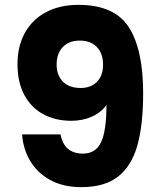

<svg xmlns="http://www.w3.org/2000/svg" viewBox="-20 -767 655 790"><path d="M229 -214Q244 -135 321 -135Q374 -135 396 -182Q418 -229 418 -335Q396 -304 358 -287Q320 -270 273 -270Q209 -270 159 -296.5Q109 -323 80.5 -375.5Q52 -428 52 -503Q52 -577 82.5 -632Q113 -687 169.5 -717Q226 -747 303 -747Q451 -747 510 -655Q569 -563 569 -384Q569 -254 545.5 -169.5Q522 -85 466.5 -41Q411 3 315 3Q239 3 185.5 -27Q132 -57 103.5 -106Q75 -155 71 -214ZM312 -405Q354 -405 379 -430.5Q404 -456 404 -500Q404 -548 378 -574Q352 -600 308 -600Q264 -600 238.5 -573.5Q213 -547 213 -501Q213 -458 238.5 -431.5Q264 -405 312 -405Z"/></svg>

Font: MSTAGE
Style: Bold
Weight: 700
Designer: Ninad Kale (Devanagari), Jonny Pinhorn (Latin)
Foundry: Indian Type Foundry
Version: 4.004